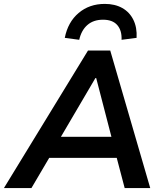

<svg xmlns="http://www.w3.org/2000/svg" viewBox="-48 -964 841 984"><path d="M-28 0 403 -705H517L722 0H591L540 -194L585 -155H167L226 -192L113 0ZM441 -564 249 -237 229 -263H559L530 -236L445 -564ZM358 -760 284 -770Q300 -851 355 -897.5Q410 -944 489 -944Q541 -944 578.5 -923Q616 -902 635.5 -862.5Q655 -823 652 -770L575 -760Q577 -808 553 -835.5Q529 -863 480 -863Q431 -863 400 -836Q369 -809 358 -760Z"/></svg>

Font: Nunito Sans 9pt
Style: Bold Italic
Weight: 700
Italic angle: -9°
Version: Version 3.101;gftools[0.9.27]